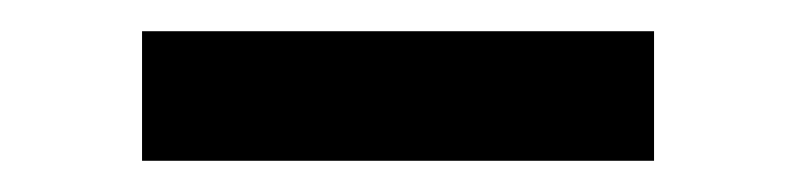

<svg xmlns="http://www.w3.org/2000/svg" viewBox="-20 -770 510 123"><path d="M399 -667H71V-750H399Z"/></svg>

Font: Hind Kochi SemiBold
Style: Regular
Weight: 600
Designer: Dhruvi Tolia
Foundry: Indian Type Foundry
Version: Version 0.702;PS 1.0;hotconv 1.0.81;makeotf.lib2.5.63406